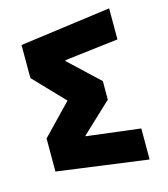

<svg xmlns="http://www.w3.org/2000/svg" viewBox="-120 -918 883 1010"><g transform="rotate(-15 321.5 -412.5)"><path d="M569 -655 276 -620V-615L438 -463V-362L276 -210V-206L569 -170V-1L74 -68V-248L232 -412L74 -577V-757L569 -824Z"/></g></svg>

Font: Hussar
Style: BoldWeb
Weight: 700
Foundry: Cannot Into Space Fonts
Version: Version 2.00